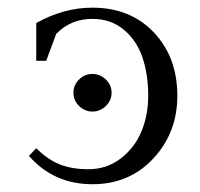

<svg xmlns="http://www.w3.org/2000/svg" viewBox="-20 -472 519 499"><path d="M55.2 -66.9 74.2 -86.9Q102.1 -58.6 133.8 -45.4Q165.5 -32.2 210 -32.2Q257.3 -32.2 293.7 -60.1Q330.1 -87.9 347.7 -130.6Q365.2 -173.3 365.2 -223.1Q365.2 -278.8 350.1 -323Q335 -367.2 301.5 -395Q268.1 -422.9 220.2 -422.9Q163.6 -422.9 126 -383.8L100.1 -314H74.2V-412.1Q145.5 -452.1 220.2 -452.1Q318.8 -452.1 379.9 -387.7Q440.9 -323.2 440.9 -223.1Q440.9 -127.4 378.7 -60.3Q316.4 6.8 220.2 6.8Q119.6 6.8 55.2 -66.9ZM185.5 -196.5Q170.9 -210.9 170.9 -231Q170.9 -251 185.5 -265.4Q200.2 -279.8 220.2 -279.8Q240.2 -279.8 255.1 -265.4Q270 -251 270 -231Q270 -210.9 255.1 -196.5Q240.2 -182.1 220.2 -182.1Q200.2 -182.1 185.5 -196.5Z"/></svg>

Font: Dihjauti S
Style: Regular
Weight: 400
Designer: T. Christopher White
Version: Version 3.0.0